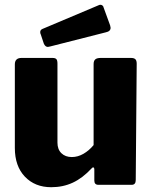

<svg xmlns="http://www.w3.org/2000/svg" viewBox="-20 -772 637 802"><path d="M371 -166V-504Q371 -518 378 -524Q385 -530 401 -530H527Q540 -530 545.5 -524.5Q551 -519 551 -506L547 -20Q547 0 530 0H391Q374 0 374 -18V-65Q374 -71 370.5 -72.5Q367 -74 363 -69Q325 -28 284 -9Q243 10 194 10Q126 10 84 -34Q42 -78 42 -154V-503Q42 -530 70 -530H199Q211 -530 215.5 -525Q220 -520 220 -506V-176Q220 -148 236.5 -132Q253 -116 280 -116Q305 -116 328.5 -129.5Q352 -143 371 -166ZM440 -666Q442 -658 442 -656Q442 -641 422 -637L190 -578Q182 -576 180 -576Q169 -576 163 -590L150 -629Q148 -632 148 -638Q148 -647 157 -651L394 -751Q396 -752 400 -752Q404 -752 408 -749Q412 -746 413 -740Z"/></svg>

Font: Libre Franklin ExtraBold
Style: Regular
Weight: 800
Designer: Pablo Impallari, Rodrigo Fuenzalida
Foundry: Impallari Type
Version: Version 1.002; ttfautohint (v1.5)